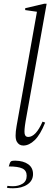

<svg xmlns="http://www.w3.org/2000/svg" viewBox="-20 -770 294 1029"><path d="M105 10Q81 10 69.5 -12Q58 -34 69 -95L178 -707L115 -716V-726L217 -750H230L117 -119Q109 -71 112 -53.5Q115 -36 131 -36Q172 -36 208 -118L222 -113Q196 -48 166 -19Q136 10 105 10ZM50 239Q43 239 33.5 238.5Q24 238 17 236L20 226Q27 227 34 227.5Q41 228 49 228Q79 228 101 214.5Q123 201 123 172Q123 144 100 133Q77 122 27 122L32 106Q35 97 40 94Q45 91 62 91Q106 92 131.5 110.5Q157 129 157 163Q157 198 127 218.5Q97 239 50 239Z"/></svg>

Font: Spectral ExtraLight
Style: Italic
Weight: 275
Italic angle: -10°
Designer: Jean-Baptiste Levee
Foundry: Production Type
Version: Version 2.001